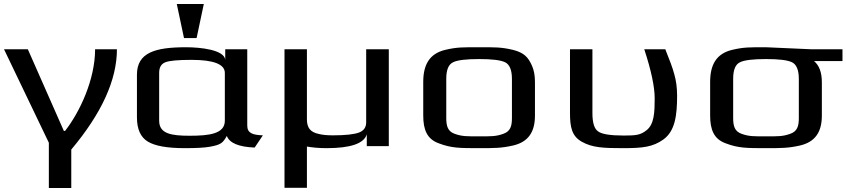

<svg xmlns="http://www.w3.org/2000/svg" viewBox="-21 -730 4228 959"><path d="M304 -76H298L118 -484H-1L223 -17V209H335V17C487 -164 563 -331 563 -484H454C454 -333 378 -171 304 -76Z M1214 -103V-484H1104V-432C1098 -481 982 -494 908 -494C755 -494 663 -468 663 -357V-144C663 -85 681 -45 717 -23C753 -1 814 10 902 10C957 10 999 8 1027 3C1083 -7 1092 -16 1112 -51C1125 -16 1171 4 1251 7L1292 -54C1240 -56 1214 -65 1214 -103ZM926 -52C834 -52 774 -62 774 -127V-366C774 -393 784 -411 805 -419C825 -427 869 -431 936 -431C1046 -431 1102 -409 1102 -366V-127C1102 -61 1023 -52 926 -52ZM961 -540 997 -710H862L898 -540Z M1921 0V-484H1808V-119C1808 -94 1796 -77 1772 -68C1748 -59 1705 -54 1642 -54C1614 -54 1590 -56 1571 -61C1528 -70 1512 -93 1512 -134V-484H1400V208H1512V2C1540 7 1573 10 1610 10C1730 10 1797 -13 1811 -59V0Z M2651 -321C2651 -353 2646 -380 2636 -402C2617 -445 2596 -467 2541 -481C2481 -495 2451 -494 2372 -494C2293 -494 2262 -495 2203 -481C2123 -462 2093 -405 2093 -321V-153C2093 -82 2112 -35 2171 -14C2234 10 2276 10 2372 10C2448 10 2483 10 2541 -3C2619 -21 2651 -72 2651 -153ZM2536 -140C2536 -100 2528 -74 2494 -62C2456 -48 2431 -49 2372 -49C2312 -49 2287 -48 2249 -62C2216 -74 2208 -100 2208 -140V-336C2208 -381 2219 -408 2242 -419C2264 -430 2308 -435 2372 -435C2436 -435 2479 -430 2502 -419C2524 -408 2536 -381 2536 -336Z M3092 10C3190 10 3240 4 3292 -33C3351 -75 3361 -154 3361 -252C3361 -292 3356 -328 3347 -359C3339 -390 3323 -432 3302 -484H3197C3232 -377 3249 -296 3249 -239C3249 -171 3247 -110 3209 -80C3178 -55 3155 -53 3094 -53C3027 -53 2984 -60 2966 -74C2947 -87 2938 -118 2938 -165V-484H2826V-166C2826 -95 2835 -50 2885 -22C2938 8 2995 10 3092 10Z M3805 -494C3726 -494 3695 -495 3636 -481C3556 -462 3526 -405 3526 -321V-153C3526 -82 3545 -35 3604 -14C3667 10 3709 10 3805 10C3881 10 3916 10 3974 -3C4052 -21 4084 -72 4084 -153V-319C4084 -368 4071 -403 4045 -425H4187V-484H4029C4008 -484 3827 -494 3805 -494ZM3969 -140C3969 -100 3961 -74 3927 -62C3889 -48 3864 -49 3805 -49C3745 -49 3720 -48 3682 -62C3649 -74 3641 -100 3641 -140V-336C3641 -381 3652 -408 3675 -419C3697 -430 3741 -435 3805 -435C3869 -435 3912 -430 3935 -419C3957 -408 3969 -381 3969 -336Z"/></svg>

Font: Gamestation Extended
Style: Regular
Weight: 400
Width: 7
Designer: Jonas Hecksher
Foundry: Jonas Hecksher, Playtypeª, e-types AS
Version: Version 1.003